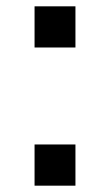

<svg xmlns="http://www.w3.org/2000/svg" viewBox="-20 -565 350 610"><path d="M89.8 -544.9H219.7V-414.1H89.8ZM89.8 -106H219.7V24.9H89.8Z"/></svg>

Font: BIZ UDPGothic
Style: Regular
Weight: 400
Designer: TypeBank Co., Ltd.
Foundry: Morisawa Inc.
Version: Version 1.051